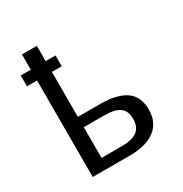

<svg xmlns="http://www.w3.org/2000/svg" viewBox="-168 -854 937 983"><g transform="rotate(-30 300.0 -362.5)"><path d="M98.6 -634.3V-724.6H186.5V-634.3H244.6V-570.3H186.5V-304.7H317.4Q417.5 -304.7 468.8 -268.8Q520 -232.9 520 -155.3Q520 -80.1 467.3 -40Q414.6 0 317.9 0H98.6V-570.3H39.1V-634.3ZM186.5 -62H304.7Q368.2 -62 397.5 -84.5Q426.8 -106.9 426.8 -155.3Q426.8 -201.2 398.4 -222.4Q370.1 -243.7 305.2 -243.7H186.5Z"/></g></svg>

Font: Cousine
Style: Regular
Weight: 400
Monospace: yes
Designer: Steve Matteson
Foundry: Monotype Imaging Inc.
Version: Version 1.21